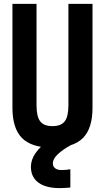

<svg xmlns="http://www.w3.org/2000/svg" viewBox="-20 -750 540 988"><path d="M287 218Q240 218 207 205.5Q174 193 156.5 168.5Q139 144 139 109Q139 72 163 37.5Q187 3 234 -31L346 -4Q302 20 277 44Q252 68 252 90Q252 102 257.5 109.5Q263 117 272.5 121Q282 125 296 125Q308 125 320 124Q332 123 342 121V215Q330 216 316 217Q302 218 287 218ZM250 10Q143 10 93.5 -39.5Q44 -89 44 -195V-730H168V-208Q168 -150 187 -125.5Q206 -101 250 -101Q294 -101 313 -125.5Q332 -150 332 -208V-730H456V-195Q456 -89 406.5 -39.5Q357 10 250 10Z"/></svg>

Font: M PLUS Code Latin SemiBold
Style: Regular
Weight: 600
Designer: Coji Morishita
Foundry: UNDERFOREST DESIGN
Version: Version 1.002; ttfautohint (v1.8.3)